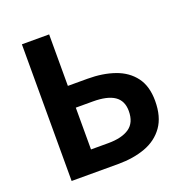

<svg xmlns="http://www.w3.org/2000/svg" viewBox="-132 -860 939 978"><g transform="rotate(-20 337.5 -370.5)"><path d="M91.3 0V-740.8H239V-461.7H345.3Q428 -461.7 492.5 -439Q557 -416.3 593.9 -367.1Q630.7 -318 630.7 -238.5Q630.7 -152.4 593.2 -99.8Q555.6 -47.2 491.1 -23.6Q426.6 0 344.1 0ZM239 -117.2H332.4Q406.4 -117.2 446.6 -144.9Q486.9 -172.6 486.9 -235.7Q486.9 -291.1 448.4 -317.4Q409.9 -343.7 331.5 -343.7H239Z"/></g></svg>

Font: Noto Sans SC Thin
Style: Regular
Weight: 100
Designer: Ryoko NISHIZUKA 西塚涼子 (kana, bopomofo & ideographs); Paul D. Hunt (Latin, Greek & Cyrillic); Sandoll Communications 산돌커뮤니
Foundry: Adobe
Version: Version 2.004-H2;hotconv 1.0.118;makeotfexe 2.5.65603